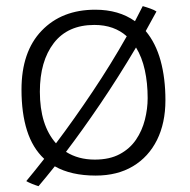

<svg xmlns="http://www.w3.org/2000/svg" viewBox="-20 -570 635 643"><path d="M300.5 18Q218 18 163.5 -13Q134 24 109 53.5Q100.5 51 87.5 45.8Q74.5 40.5 68 36.5Q97.5 1 128 -38Q89 -74.5 70.5 -132.8Q52 -191 52 -270Q52 -397 119.5 -467.2Q187 -537.5 299 -537.5Q378 -537.5 432 -499Q445.5 -524.5 458 -549.5Q470.5 -546 483.8 -541.2Q497 -536.5 504 -531.5Q486.5 -499 468 -466Q501.5 -426 517.8 -367Q534 -308 534 -234.5Q534 -158 505.8 -101.2Q477.5 -44.5 425.2 -13.2Q373 18 300.5 18ZM113.5 -263Q113.5 -151 167.5 -90Q228.5 -171 290.2 -263.2Q352 -355.5 404.5 -448.5Q384 -467 356.8 -476.8Q329.5 -486.5 296 -486.5Q207 -486.5 160.2 -425.8Q113.5 -365 113.5 -263ZM297.5 -35.5Q347 -35.5 381 -53.8Q415 -72 435.5 -102.2Q456 -132.5 465.2 -169Q474.5 -205.5 474.5 -241.5Q474.5 -292 465 -335.2Q455.5 -378.5 435.5 -411Q376.5 -311.5 315.8 -222Q255 -132.5 201 -61.5Q242 -35.5 297.5 -35.5Z"/></svg>

Font: Grandstander ExtraLight
Style: Regular
Weight: 200
Designer: Tyler Finck
Foundry: Etcetera Type Co
Version: Version 1.200; ttfautohint (v1.8.3)